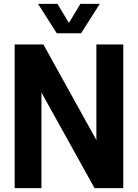

<svg xmlns="http://www.w3.org/2000/svg" viewBox="-20 -969 710 989"><path d="M55.5 0V-740H203.5L476.5 -247.5V-740H615V0H467L193.5 -492.5V0ZM272.5 -797.5 176 -949H276L335 -851L394 -949H494L397.5 -797.5Z"/></svg>

Font: Encode Sans Condensed Condensed
Style: Bold
Weight: 700
Width: 3
Designer: Multiple Designers
Foundry: Impallari Type
Version: Version 3.000; ttfautohint (v1.8.3) -l 8 -r 50 -G 200 -x 14 